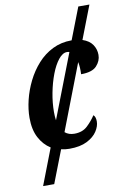

<svg xmlns="http://www.w3.org/2000/svg" viewBox="-97 -770 646 1003"><g transform="rotate(-10 226.0 -268.0)"><path d="M48 178 122 -14Q85 -37 62.5 -79.5Q40 -122 40 -185Q40 -230 52 -279.5Q64 -329 87.5 -376.5Q111 -424 145.5 -462.5Q180 -501 225.5 -523.5Q271 -546 326 -546Q327 -546 327 -546L392 -714H451L383 -538Q419 -526 435.5 -501.5Q452 -477 452 -447Q452 -415 428 -389Q404 -363 345 -363Q347 -399 341 -428L207 -80Q227 -63 257 -63Q300 -63 326.5 -88Q353 -113 371 -141Q383 -131 383 -106Q383 -81 365.5 -54Q348 -27 311.5 -8.5Q275 10 218 10Q195 10 174 5L107 178ZM171 -193Q171 -169 174 -149L305 -488Q299 -490 292 -490Q269 -490 247 -462.5Q225 -435 208 -390.5Q191 -346 181 -294Q171 -242 171 -193Z"/></g></svg>

Font: Noto Serif ExtraCondensed
Style: Bold Italic
Weight: 700
Width: 2
Italic angle: -12°
Designer: Monotype Design Team
Foundry: Monotype Imaging Inc.
Version: Version 2.013; ttfautohint (v1.8.4.7-5d5b)